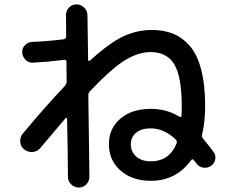

<svg xmlns="http://www.w3.org/2000/svg" viewBox="-20 -800 1040 865"><path d="M775.4 -153.3Q779.3 -164.1 770.5 -172.9Q717.8 -221.7 659.2 -221.7Q616.2 -221.7 592.8 -201.7Q569.3 -181.6 569.3 -150.4Q569.3 -116.2 593.8 -94.7Q618.2 -73.2 659.2 -73.2Q742.2 -73.2 775.4 -153.3ZM82 -197.3Q182.6 -318.4 272.5 -413.1Q280.3 -422.9 280.3 -433.6Q280.3 -447.3 279.8 -477.1Q279.3 -506.8 279.3 -522.5Q279.3 -532.2 268.6 -530.3Q200.2 -521.5 127.9 -517.6Q109.4 -516.6 95.2 -530.3Q81.1 -543.9 80.1 -564.5Q79.1 -583 92.8 -596.7Q106.4 -610.4 125 -611.3Q198.2 -614.3 266.6 -623Q277.3 -625 278.3 -633.8Q278.3 -648.4 277.8 -681.6Q277.3 -714.8 277.3 -732.4Q277.3 -752 291 -766.1Q304.7 -780.3 324.7 -780.3Q344.7 -780.3 359.4 -765.6Q374 -751 374 -731.4Q375 -627.9 377 -529.3Q377 -526.4 380.4 -525.9Q383.8 -525.4 385.7 -527.3Q473.6 -607.4 535.6 -636.2Q597.7 -665 664.1 -665Q717.8 -665 759.3 -648.4Q800.8 -631.8 834.5 -593.8Q868.2 -555.7 886.2 -486.8Q904.3 -418 904.3 -320.3Q904.3 -253.9 890.6 -194.3Q887.7 -182.6 895.5 -174.8Q921.9 -142.6 942.4 -115.2Q953.1 -100.6 949.7 -82Q946.3 -63.5 929.7 -51.8Q914.1 -42 895 -44.9Q876 -47.9 865.2 -63.5Q857.4 -73.2 851.6 -80.1Q846.7 -85.9 840.8 -78.1Q773.4 14.6 659.2 14.6Q576.2 14.6 523.4 -31.2Q470.7 -77.1 470.7 -150.4Q470.7 -221.7 522.5 -265.6Q574.2 -309.6 659.2 -309.6Q730.5 -309.6 788.1 -274.4Q791 -272.5 794.4 -273.4Q797.9 -274.4 797.9 -278.3Q798.8 -291 798.8 -320.3Q798.8 -455.1 765.1 -510.3Q731.4 -565.4 659.2 -565.4Q604.5 -565.4 544.9 -529.8Q485.4 -494.1 386.7 -390.6Q377.9 -381.8 377.9 -371.1Q378.9 -310.5 380.4 -189.5Q381.8 -68.4 382.8 -3.9Q382.8 15.6 369.1 30.3Q355.5 44.9 335.4 44.9Q315.4 44.9 300.8 30.8Q286.1 16.6 286.1 -2.9Q286.1 -46.9 284.7 -133.3Q283.2 -219.7 282.2 -264.6Q282.2 -267.6 279.8 -268.6Q277.3 -269.5 275.4 -267.6Q263.7 -253.9 162.1 -133.8Q148.4 -117.2 127.9 -115.2Q107.4 -113.3 90.3 -126Q73.2 -138.7 71.3 -159.7Q69.3 -180.7 82 -197.3Z"/></svg>

Font: Rounded-X Mgen+ 2m medium
Style: Regular
Weight: 500
Designer: [Source Han Sans]
Ryoko NISHIZUKA  (kana & ideographs); Paul D. Hunt (Latin, Greek & Cyrillic); Wenlong ZHANG  (bopomofo
Version: Version 1.059.20150602